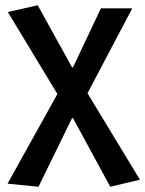

<svg xmlns="http://www.w3.org/2000/svg" viewBox="-20 -523 554 733"><path d="M127 189.9 8.8 178.2 199.2 -164.1 9.8 -477.1 124 -502.9 254.9 -266.1H258.8L365.2 -491.2H484.9L314 -167L514.2 163.1L400.9 189.9L258.8 -71.8H254.9Z"/></svg>

Font: Toshiba Sans Medium
Style: Regular
Weight: 500
Designer: Paul D. Hunt
Foundry: Toshiba Corporation
Version: Version 2.020;PS 2.0;hotconv 1.0.86;makeotf.lib2.5.63406